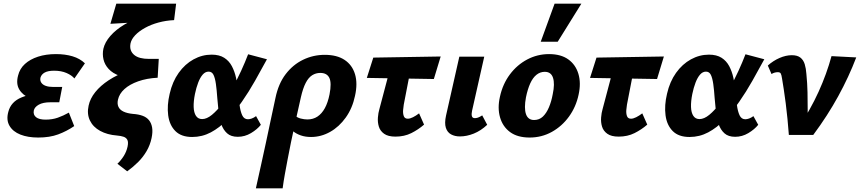

<svg xmlns="http://www.w3.org/2000/svg" viewBox="-20 -731 4658 1040"><path d="M187 14Q131 14 90.5 -2Q50 -18 31.5 -49.5Q13 -81 25 -125Q39 -180 97 -203.5Q155 -227 234 -227L228 -183Q180 -183 141 -199.5Q102 -216 84 -247Q66 -278 78 -322Q87 -359 115 -384.5Q143 -410 186 -424Q229 -438 283 -438Q333 -438 373 -426Q413 -414 440 -388L383 -306Q369 -323 340.5 -335.5Q312 -348 273 -348Q240 -348 222 -338Q204 -328 199 -310Q196 -295 203.5 -283.5Q211 -272 227.5 -266Q244 -260 268 -260H317L301 -177H253Q213 -177 190 -164Q167 -151 163 -132Q159 -109 175.5 -96Q192 -83 227 -83Q263 -83 293 -93.5Q323 -104 353 -121L382 -48Q341 -20 295 -3Q249 14 187 14Z M669 197 616 156Q635 138 650 114.5Q665 91 671 63Q676 39 670 27Q664 15 650 10Q636 5 613 3Q561 -1 522.5 -22Q484 -43 467 -78.5Q450 -114 460 -159Q468 -197 496 -232Q524 -267 569 -296.5Q614 -326 674 -348Q734 -370 805 -380L752 -308H721Q665 -307 627.5 -320.5Q590 -334 568.5 -357.5Q547 -381 540.5 -409.5Q534 -438 540 -467Q548 -502 577.5 -536Q607 -570 653 -597.5Q699 -625 758.5 -643Q818 -661 886 -666L923 -622Q879 -620 838.5 -609Q798 -598 765.5 -580Q733 -562 712.5 -540.5Q692 -519 687 -496Q683 -475 688.5 -459.5Q694 -444 707.5 -433Q721 -422 741 -417Q761 -412 787 -412H840L834 -310Q775 -307 728.5 -290.5Q682 -274 654 -248.5Q626 -223 619 -191Q614 -169 621.5 -152.5Q629 -136 649 -126.5Q669 -117 700 -114Q730 -112 752 -104Q774 -96 787 -80Q800 -64 804 -40Q808 -16 801 17Q793 55 774 87.5Q755 120 728.5 146.5Q702 173 669 197ZM578 -602 610 -711H934L923 -622Z M1021 11Q962 11 930 -21Q898 -53 891 -106.5Q884 -160 899 -223Q914 -289 948 -336.5Q982 -384 1028.5 -409.5Q1075 -435 1126 -435Q1168 -435 1194.5 -418Q1221 -401 1236 -372.5Q1251 -344 1258.5 -309.5Q1266 -275 1269 -240Q1273 -198 1277.5 -163Q1282 -128 1292 -106.5Q1302 -85 1323 -85Q1332 -85 1343.5 -89Q1355 -93 1367 -102L1393 -55Q1373 -30 1339.5 -10Q1306 10 1268 10Q1231 10 1210 -9Q1189 -28 1178.5 -58.5Q1168 -89 1164 -126Q1160 -163 1157 -200Q1154 -244 1149.5 -276Q1145 -308 1136.5 -325.5Q1128 -343 1110 -343Q1092 -343 1078 -327Q1064 -311 1053.5 -283.5Q1043 -256 1036 -222Q1028 -182 1029 -151.5Q1030 -121 1041.5 -103.5Q1053 -86 1075 -86Q1100 -86 1128 -109Q1156 -132 1184 -169Q1212 -206 1238 -252.5Q1264 -299 1286 -347Q1308 -395 1324 -437L1426 -410Q1395 -353 1361.5 -293.5Q1328 -234 1290 -179.5Q1252 -125 1210.5 -82Q1169 -39 1122 -14Q1075 11 1021 11Z M1366 289Q1380 225 1393.5 165Q1407 105 1419.5 46Q1432 -13 1445 -74Q1458 -135 1472 -200Q1488 -278 1527.5 -329.5Q1567 -381 1622 -407.5Q1677 -434 1739 -434Q1805 -434 1846.5 -406.5Q1888 -379 1903 -329Q1918 -279 1903 -212Q1889 -145 1853 -94.5Q1817 -44 1768 -16.5Q1719 11 1665 11Q1634 11 1609.5 2.5Q1585 -6 1568 -20Q1551 -34 1546 -50L1578 -106Q1589 -94 1608.5 -89Q1628 -84 1645 -84Q1676 -84 1699.5 -99.5Q1723 -115 1739.5 -145Q1756 -175 1765 -220Q1777 -282 1764 -309Q1751 -336 1715 -336Q1691 -336 1671 -323.5Q1651 -311 1636 -282Q1621 -253 1610 -205Q1593 -129 1579.5 -69Q1566 -9 1556 40.5Q1546 90 1538 132Q1530 174 1523 212.5Q1516 251 1511 289Z M2122 9Q2082 9 2060.5 -6.5Q2039 -22 2032 -45.5Q2025 -69 2027 -94.5Q2029 -120 2035 -140L2107 -412H2215L2167 -164Q2165 -153 2163.5 -135Q2162 -117 2167 -102.5Q2172 -88 2189 -88Q2201 -88 2217 -96Q2233 -104 2250 -117L2277 -56Q2246 -29 2208 -10Q2170 9 2122 9ZM1967 -309 2002 -419 2367 -425 2330 -303Z M2471 8Q2444 8 2423.5 -3Q2403 -14 2395 -39Q2387 -64 2396 -105L2468 -424H2603L2537 -131Q2533 -113 2536 -102Q2539 -91 2552 -91Q2560 -91 2569 -94Q2578 -97 2592 -106L2619 -55Q2585 -23 2546.5 -7.5Q2508 8 2471 8Z M2849 14Q2783 14 2743 -15.5Q2703 -45 2688.5 -95.5Q2674 -146 2688 -207Q2703 -276 2742 -328Q2781 -380 2836 -409Q2891 -438 2954 -438Q3018 -438 3058 -409.5Q3098 -381 3113 -331Q3128 -281 3114 -218Q3100 -152 3062 -99.5Q3024 -47 2969 -16.5Q2914 14 2849 14ZM2873 -81Q2901 -81 2920.5 -99.5Q2940 -118 2953.5 -150Q2967 -182 2974 -221Q2986 -277 2975.5 -309.5Q2965 -342 2931 -342Q2906 -342 2886 -326Q2866 -310 2852 -279Q2838 -248 2829 -204Q2818 -145 2829 -113Q2840 -81 2873 -81ZM2909 -505 2984 -711H3129L3001 -505Z M3331 9Q3291 9 3269.5 -6.5Q3248 -22 3241 -45.5Q3234 -69 3236 -94.5Q3238 -120 3244 -140L3316 -412H3424L3376 -164Q3374 -153 3372.5 -135Q3371 -117 3376 -102.5Q3381 -88 3398 -88Q3410 -88 3426 -96Q3442 -104 3459 -117L3486 -56Q3455 -29 3417 -10Q3379 9 3331 9ZM3176 -309 3211 -419 3576 -425 3539 -303Z M3715 11Q3656 11 3624 -21Q3592 -53 3585 -106.5Q3578 -160 3593 -223Q3608 -289 3642 -336.5Q3676 -384 3722.5 -409.5Q3769 -435 3820 -435Q3862 -435 3888.5 -418Q3915 -401 3930 -372.5Q3945 -344 3952.5 -309.5Q3960 -275 3963 -240Q3967 -198 3971.5 -163Q3976 -128 3986 -106.5Q3996 -85 4017 -85Q4026 -85 4037.5 -89Q4049 -93 4061 -102L4087 -55Q4067 -30 4033.5 -10Q4000 10 3962 10Q3925 10 3904 -9Q3883 -28 3872.5 -58.5Q3862 -89 3858 -126Q3854 -163 3851 -200Q3848 -244 3843.5 -276Q3839 -308 3830.5 -325.5Q3822 -343 3804 -343Q3786 -343 3772 -327Q3758 -311 3747.5 -283.5Q3737 -256 3730 -222Q3722 -182 3723 -151.5Q3724 -121 3735.5 -103.5Q3747 -86 3769 -86Q3794 -86 3822 -109Q3850 -132 3878 -169Q3906 -206 3932 -252.5Q3958 -299 3980 -347Q4002 -395 4018 -437L4120 -410Q4089 -353 4055.5 -293.5Q4022 -234 3984 -179.5Q3946 -125 3904.5 -82Q3863 -39 3816 -14Q3769 11 3715 11Z M4253 0Q4250 -43 4245.5 -87Q4241 -131 4236 -171.5Q4231 -212 4225.5 -246.5Q4220 -281 4216 -306Q4213 -326 4209 -333Q4205 -340 4193 -340Q4184 -340 4175.5 -337.5Q4167 -335 4159 -330L4139 -376Q4168 -402 4202.5 -417Q4237 -432 4269 -432Q4299 -432 4315.5 -419Q4332 -406 4339 -383Q4346 -360 4348 -330Q4353 -279 4354 -231Q4355 -183 4355 -134.5Q4355 -86 4352 -33L4305 -40Q4370 -137 4414 -234Q4458 -331 4484 -427L4618 -420Q4578 -315 4520.5 -210Q4463 -105 4385 0Z"/></svg>

Font: Ysabeau Infant ExtraBold
Style: Italic
Weight: 800
Italic angle: -12°
Designer: Christian Thalmann (Catharsis Fonts)
Version: Version 2.001;gftools[0.9.30]; featfreeze: ss01,ss02,lnum